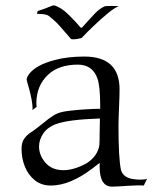

<svg xmlns="http://www.w3.org/2000/svg" viewBox="-20 -686 566 713"><path d="M179 -666Q186 -666 202 -657Q218 -648 234 -632Q252 -614 261 -604.5Q270 -595 279 -584Q280 -583 282 -583Q284 -583 285 -584Q317 -620 334 -637.5Q351 -655 370 -663Q373 -663 380 -663.5Q387 -664 395 -664Q404 -664 412 -663.5Q420 -663 421 -663Q405 -657 379 -635.5Q353 -614 327 -589Q301 -564 283 -545Q265 -540 251 -540Q248 -540 246.5 -540.5Q245 -541 244 -541L203 -588Q190 -603 178 -613Q166 -623 161 -627Q154 -632 139 -633.5Q124 -635 117 -635L120 -645Q130 -648 145 -653.5Q160 -659 172 -664Q176 -666 179 -666ZM396 7Q350 7 350 -67Q350 -70 350 -73.5Q350 -77 351 -81Q344 -77 337.5 -71.5Q331 -66 324 -61Q240 3 169 3Q134 3 109.5 -16.5Q85 -36 72.5 -67Q60 -98 60 -133Q60 -157 70 -171Q80 -185 94 -194Q108 -203 119 -212Q145 -233 161.5 -245.5Q178 -258 194 -265Q208 -271 237 -274.5Q266 -278 298 -280Q330 -282 352 -282V-295Q352 -365 342 -394Q324 -446 269 -446Q199 -446 159 -409Q115 -368 115 -302Q115 -298 115.5 -294.5Q116 -291 116 -289L100 -277L101 -282Q101 -309 88 -357Q79 -387 79 -390Q79 -399 88 -411Q114 -445 183 -463Q209 -470 236.5 -473Q264 -476 293 -476Q424 -476 424 -354Q424 -343 423.5 -326Q423 -309 422 -286Q421 -264 420.5 -247Q420 -230 420 -219Q420 -100 429 -56Q437 -24 482 -20Q488 -19 493.5 -19Q499 -19 503 -19Q519 -19 526 -22L514 3Q504 2 489 2.5Q474 3 455 4Q415 7 396 7ZM216 -54Q238 -54 263 -62.5Q288 -71 305 -82Q343 -108 349 -147Q350 -164 350 -189.5Q350 -215 351 -246Q293 -244 252.5 -239Q212 -234 187 -225Q156 -213 140.5 -190Q125 -167 125 -142Q125 -109 149 -81.5Q173 -54 216 -54Z"/></svg>

Font: Gideon Roman
Style: Regular
Weight: 400
Designer: Robert E. Leuschke
Foundry: Robert E. Leuschke
Version: Version 2.010